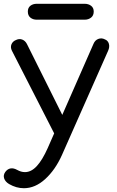

<svg xmlns="http://www.w3.org/2000/svg" viewBox="-45 -754 617 1014"><path d="M81 240Q61 240 41.5 234.5Q22 229 3 218Q-17 206 -23 188.5Q-29 171 -17 154Q-5 138 11 135.5Q27 133 45 143Q56 149 66 152Q76 155 87 155Q120 155 149.5 123Q179 91 207 28L449 -523Q457 -542 474.5 -548.5Q492 -555 509 -546Q525 -540 530 -523Q535 -506 526 -486L282 65Q247 143 194 191.5Q141 240 81 240ZM302 -20Q285 -13 269.5 -18.5Q254 -24 245 -42L18 -486Q9 -504 15.5 -520Q22 -536 40 -543Q57 -551 72.5 -545Q88 -539 97 -522L317 -81Q326 -63 323 -45.5Q320 -28 302 -20ZM149 -650Q129 -650 115.5 -661Q102 -672 102 -693Q102 -713 115.5 -723.5Q129 -734 149 -734H402Q422 -734 436 -723.5Q450 -713 450 -693Q450 -672 436 -661Q422 -650 402 -650Z"/></svg>

Font: Comfortaa SemiBold
Style: Regular
Weight: 600
Designer: Johan Aakerlund
Foundry: Johan Aakerlund
Version: Version 3.104; ttfautohint (v1.8.1.43-b0c9)